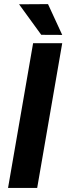

<svg xmlns="http://www.w3.org/2000/svg" viewBox="-20 -923 328 943"><path d="M162.6 0H19.5L142.6 -710.9H285.6ZM285.6 -751.5 182.6 -752 73.7 -901.9 215.8 -902.8Z"/></svg>

Font: TypoPRO Roboto
Style: Bold Italic
Weight: 700
Italic angle: -12°
Designer: Google
Version: Version 2.136; 2016